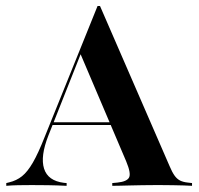

<svg xmlns="http://www.w3.org/2000/svg" viewBox="-30 -601 643 621"><path d="M126.6 -162.9Q100 -95.2 112.5 -55.6Q125 -16.1 176.6 -9.7L185.5 -8.9V0Q153.2 -1.6 125.4 -2Q97.6 -2.4 72.6 -2.4Q47.6 -2.4 28.2 -2Q8.9 -1.6 -9.7 0V-8.9L0 -11.3Q23.4 -16.9 41.1 -31Q58.9 -45.2 76.2 -75Q93.5 -104.8 114.5 -158.1L285.5 -581.5H293.5L518.5 -63.7Q526.6 -44.4 534.3 -33.5Q541.9 -22.6 552 -17.3Q562.1 -12.1 577.4 -10.5L591.1 -8.9V0Q579.8 -0.8 564.1 -1.2Q548.4 -1.6 529 -2Q509.7 -2.4 487.9 -2.4H477.4H473.4Q450.8 -2.4 429.8 -2Q408.9 -1.6 391.1 -1.2Q373.4 -0.8 358.9 -0.4Q344.4 0 333.1 0V-8.9L350 -10.5Q380.6 -13.7 387.5 -27Q394.4 -40.3 378.2 -79L228.2 -431.5L239.5 -447.6ZM133.9 -196.8 137.1 -205.6H375L379 -196.8Z"/></svg>

Font: Playfair 144pt SemiCondensed
Style: Bold
Weight: 700
Width: 4
Designer: Claus Eggers Sørensen
Foundry: Claus Eggers Sørensen
Version: Version 2.203